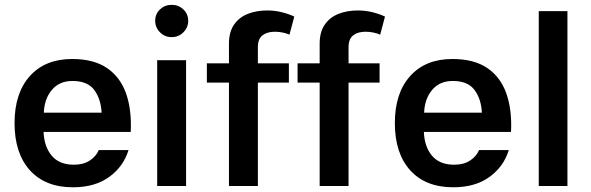

<svg xmlns="http://www.w3.org/2000/svg" viewBox="-20 -773 2458 798"><path d="M161.1 -224.6Q163.6 -163.1 195.1 -125.7Q226.6 -88.4 287.1 -88.4Q326.7 -88.4 353 -105.7Q379.4 -123 390.6 -149.4H514.2Q493.2 -80.6 433.8 -37.6Q374.5 5.4 283.2 5.4Q168 5.4 104.2 -65.4Q40.5 -136.2 40.5 -261.2Q40.5 -386.2 104.2 -457Q168 -527.8 279.8 -527.8Q369.1 -527.8 424.3 -490.5Q479.5 -453.1 503.7 -385.3Q527.8 -317.4 523.4 -224.6ZM162.1 -304.7H402.3Q399.4 -361.8 371.6 -399.2Q343.8 -436.5 281.2 -436.5Q227.1 -436.5 195.8 -399.7Q164.6 -362.8 162.1 -304.7Z M625 -686.5Q625 -714.8 645 -733.9Q665 -752.9 693.4 -752.9Q722.2 -752.9 742.2 -733.9Q762.2 -714.8 762.2 -686.5Q762.2 -658.7 742.2 -638.7Q722.2 -618.7 693.4 -618.7Q665 -618.7 645 -638.7Q625 -658.7 625 -686.5ZM633.3 -522.9H753.4V0H633.3Z M839.8 -429.7V-509.8H931.6V-591.3Q931.6 -640.6 953.1 -671.1Q974.6 -701.7 1010.5 -715.6Q1046.4 -729.5 1089.8 -729.5Q1122.1 -729.5 1151.4 -722.2Q1180.7 -714.8 1203.1 -704.1L1183.1 -628.9Q1172.9 -633.8 1156.2 -637.5Q1139.6 -641.1 1122.6 -641.1Q1089.8 -641.1 1070.8 -626Q1051.8 -610.8 1051.8 -577.6V-509.8H1180.7V-429.7H1051.8V0H931.6V-429.7Z M1216.8 -429.7V-509.8H1308.6V-591.3Q1308.6 -640.6 1330.1 -671.1Q1351.6 -701.7 1387.5 -715.6Q1423.3 -729.5 1466.8 -729.5Q1499 -729.5 1528.3 -722.2Q1557.6 -714.8 1580.1 -704.1L1560.1 -628.9Q1549.8 -633.8 1533.2 -637.5Q1516.6 -641.1 1499.5 -641.1Q1466.8 -641.1 1447.8 -626Q1428.7 -610.8 1428.7 -577.6V-509.8H1557.6V-429.7H1428.7V0H1308.6V-429.7Z M1741.7 -224.6Q1744.1 -163.1 1775.6 -125.7Q1807.1 -88.4 1867.7 -88.4Q1907.2 -88.4 1933.6 -105.7Q1960 -123 1971.2 -149.4H2094.7Q2073.7 -80.6 2014.4 -37.6Q1955.1 5.4 1863.8 5.4Q1748.5 5.4 1684.8 -65.4Q1621.1 -136.2 1621.1 -261.2Q1621.1 -386.2 1684.8 -457Q1748.5 -527.8 1860.4 -527.8Q1949.7 -527.8 2004.9 -490.5Q2060.1 -453.1 2084.2 -385.3Q2108.4 -317.4 2104 -224.6ZM1742.7 -304.7H1982.9Q1980 -361.8 1952.1 -399.2Q1924.3 -436.5 1861.8 -436.5Q1807.6 -436.5 1776.4 -399.7Q1745.1 -362.8 1742.7 -304.7Z M2338.4 0H2219.2V-726.6H2338.4Z"/></svg>

Font: Estedad-FD SemiBold
Style: Regular
Weight: 600
Designer: Amin Abedi
Version: Version 7.3